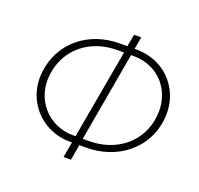

<svg xmlns="http://www.w3.org/2000/svg" viewBox="-123 -840 1008 974"><g transform="rotate(20 381.0 -352.5)"><path d="M320 -84H331L316 0H356L371 -84H408C574 -84 713 -190 731 -353C749 -503 644 -639 476 -639H467L479 -705H440L428 -639H386C219 -639 85 -531 67 -369C48 -218 160 -84 320 -84ZM108 -370C125 -510 238 -603 386 -603H423L337 -120H325C186 -120 90 -235 108 -370ZM376 -120 461 -603H475C618 -603 707 -486 690 -353C673 -210 556 -120 408 -120Z"/></g></svg>

Font: Fixel Display 20240404 ExLight
Style: Italic
Weight: 200
Italic angle: -10°
Designer: AlfaBravo + MacPaw
Foundry: Kyrylo Tkachov, Marchela Mozhyna, Serhii Makarenko, Maria Weinstein, Zakhar Kryvoshyya
Version: Version 1.211;Glyphs 3.2 (3225)